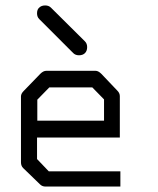

<svg xmlns="http://www.w3.org/2000/svg" viewBox="-20 -736 580 705"><path d="M124 -708Q132 -716 146 -716Q159 -716 167 -708L292 -584Q300 -576 300 -563Q300 -549 292 -541Q284 -533 270 -533Q257 -533 249 -541L124 -666Q116 -674 116 -687Q116 -701.5 124 -708ZM116 -231V-152L159 -107H422V-51H147Q135 -51 127 -59L65 -119Q57 -127 57 -140V-382Q57 -392 67 -402L128 -465Q139 -476 150 -476H331Q341 -476 352 -465L411 -403Q420 -394 420 -383V-231ZM117 -293H362V-371L319 -415H161L117 -370Z"/></svg>

Font: ibm3270
Style: Regular
Weight: 400
Monospace: yes
Version: Version 2.0.3